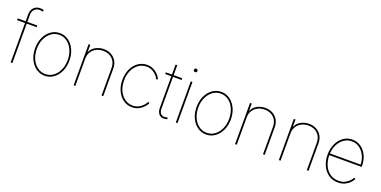

<svg xmlns="http://www.w3.org/2000/svg" viewBox="-15 -1561 4724 2378"><g transform="rotate(20 2346.5 -372.0)"><path d="M263.2 -542.5V-520H4.4V-542.5ZM109.4 0V-634.3Q109.4 -671.9 124.3 -699.2Q139.2 -726.6 165 -741.5Q190.9 -756.3 224.1 -756.3Q239.3 -756.3 251.5 -754.6Q263.7 -752.9 273.4 -749L267.6 -727.5Q258.8 -730.5 247.8 -732.2Q236.8 -733.9 224.1 -733.9Q184.1 -733.9 158 -707.5Q131.8 -681.2 131.8 -634.3V0Z M560.1 11.2Q495.1 11.2 443.8 -25.9Q392.6 -63 363 -126.5Q333.5 -189.9 333.5 -270Q333.5 -350.1 363 -413.3Q392.6 -476.6 443.8 -513.4Q495.1 -550.3 560.1 -550.3Q624 -550.3 675 -513.4Q726.1 -476.6 755.9 -413.1Q785.6 -349.6 785.6 -270Q785.6 -189.9 756.1 -126.5Q726.6 -63 675.5 -25.9Q624.5 11.2 560.1 11.2ZM560.1 -11.2Q618.2 -11.2 664.1 -44.9Q710 -78.6 736.6 -137.5Q763.2 -196.3 763.2 -270Q763.2 -343.3 736.3 -401.9Q709.5 -460.4 663.6 -494.1Q617.7 -527.8 560.1 -527.8Q502 -527.8 455.8 -493.9Q409.7 -460 382.8 -401.6Q356 -343.3 356 -270Q356 -196.3 382.8 -137.5Q409.7 -78.6 455.8 -44.9Q502 -11.2 560.1 -11.2Z M961.4 -362.8V0H939V-542.5H961.4V-425.3H955.6Q973.1 -487.8 1025.1 -519Q1077.1 -550.3 1139.2 -550.3Q1195.3 -550.3 1238 -526.6Q1280.8 -502.9 1305.2 -460.9Q1329.6 -418.9 1329.6 -362.8V0H1307.1V-362.8Q1307.1 -437 1260.3 -482.4Q1213.4 -527.8 1139.2 -527.8Q1088.4 -527.8 1048.1 -506.6Q1007.8 -485.4 984.6 -448Q961.4 -410.6 961.4 -362.8Z M1709.5 7.8Q1644.5 7.8 1593.3 -28.6Q1542 -64.9 1512.5 -127.9Q1482.9 -190.9 1482.9 -271.5Q1482.9 -351.6 1512.5 -414.6Q1542 -477.5 1593.3 -513.9Q1644.5 -550.3 1709.5 -550.3Q1754.4 -550.3 1788.1 -534.7Q1821.8 -519 1844.7 -497.1Q1867.7 -475.1 1880.4 -455.6Q1893.1 -436 1895.5 -428.7L1875.5 -418.9Q1873 -425.8 1861.6 -443.4Q1850.1 -460.9 1829.6 -480.5Q1809.1 -500 1779.3 -513.9Q1749.5 -527.8 1709.5 -527.8Q1651.4 -527.8 1605.2 -494.6Q1559.1 -461.4 1532.2 -403.8Q1505.4 -346.2 1505.4 -271.5Q1505.4 -196.3 1532.2 -138.4Q1559.1 -80.6 1605.2 -47.6Q1651.4 -14.6 1709.5 -14.6Q1749.5 -14.6 1779.8 -28.6Q1810.1 -42.5 1831.1 -62.3Q1852.1 -82 1863.5 -99.6Q1875 -117.2 1877.9 -123.5L1897.5 -114.3Q1895 -106.9 1882.1 -87.4Q1869.1 -67.9 1845.7 -45.9Q1822.3 -23.9 1788.3 -8.1Q1754.4 7.8 1709.5 7.8Z M2173.3 -542.5V-520H1957.5V-542.5ZM2037.6 -673.8H2060.1V-103.5Q2060.1 -55.7 2084 -33Q2107.9 -10.3 2149.4 -20Q2154.3 -20.5 2159.2 -21.7Q2164.1 -22.9 2168.5 -23.9L2173.3 -2Q2168.5 -1 2163.3 0.2Q2158.2 1.5 2152.8 2Q2099.1 13.7 2068.4 -17.1Q2037.6 -47.9 2037.6 -103.5Z M2285.6 0V-542.5H2308.1V0ZM2296.4 -668Q2287.1 -668 2280.3 -674.8Q2273.4 -681.6 2273.4 -691.4Q2273.4 -700.7 2280.3 -707.3Q2287.1 -713.9 2296.4 -713.9Q2306.2 -713.9 2312.7 -707.3Q2319.3 -700.7 2319.3 -691.4Q2319.3 -681.6 2312.7 -674.8Q2306.2 -668 2296.4 -668Z M2688 11.2Q2623 11.2 2571.8 -25.9Q2520.5 -63 2491 -126.5Q2461.4 -189.9 2461.4 -270Q2461.4 -350.1 2491 -413.3Q2520.5 -476.6 2571.8 -513.4Q2623 -550.3 2688 -550.3Q2752 -550.3 2803 -513.4Q2854 -476.6 2883.8 -413.1Q2913.6 -349.6 2913.6 -270Q2913.6 -189.9 2884 -126.5Q2854.5 -63 2803.5 -25.9Q2752.4 11.2 2688 11.2ZM2688 -11.2Q2746.1 -11.2 2792 -44.9Q2837.9 -78.6 2864.5 -137.5Q2891.1 -196.3 2891.1 -270Q2891.1 -343.3 2864.3 -401.9Q2837.4 -460.4 2791.5 -494.1Q2745.6 -527.8 2688 -527.8Q2629.9 -527.8 2583.7 -493.9Q2537.6 -460 2510.7 -401.6Q2483.9 -343.3 2483.9 -270Q2483.9 -196.3 2510.7 -137.5Q2537.6 -78.6 2583.7 -44.9Q2629.9 -11.2 2688 -11.2Z M3089.4 -362.8V0H3066.9V-542.5H3089.4V-425.3H3083.5Q3101.1 -487.8 3153.1 -519Q3205.1 -550.3 3267.1 -550.3Q3323.2 -550.3 3366 -526.6Q3408.7 -502.9 3433.1 -460.9Q3457.5 -418.9 3457.5 -362.8V0H3435.1V-362.8Q3435.1 -437 3388.2 -482.4Q3341.3 -527.8 3267.1 -527.8Q3216.3 -527.8 3176 -506.6Q3135.7 -485.4 3112.5 -448Q3089.4 -410.6 3089.4 -362.8Z M3666.5 -362.8V0H3644V-542.5H3666.5V-425.3H3660.6Q3678.2 -487.8 3730.2 -519Q3782.2 -550.3 3844.2 -550.3Q3900.4 -550.3 3943.1 -526.6Q3985.8 -502.9 4010.3 -460.9Q4034.7 -418.9 4034.7 -362.8V0H4012.2V-362.8Q4012.2 -437 3965.3 -482.4Q3918.5 -527.8 3844.2 -527.8Q3793.5 -527.8 3753.2 -506.6Q3712.9 -485.4 3689.7 -448Q3666.5 -410.6 3666.5 -362.8Z M4423.8 11.2Q4353.5 11.2 4300.3 -25.9Q4247.1 -63 4217.5 -126.7Q4188 -190.4 4188 -270Q4188 -349.6 4217.5 -413.1Q4247.1 -476.6 4298.3 -513.4Q4349.6 -550.3 4414.6 -550.3Q4462.4 -550.3 4502.9 -530.3Q4543.5 -510.3 4573.7 -473.9Q4604 -437.5 4620.6 -389.2Q4637.2 -340.8 4637.2 -283.2V-271H4199.7V-293.5H4624.5L4615.2 -284.2Q4615.2 -352.1 4589.1 -407.5Q4563 -462.9 4517.8 -495.4Q4472.7 -527.8 4414.6 -527.8Q4357.9 -527.8 4311.5 -494.6Q4265.1 -461.4 4237.8 -404.5Q4210.4 -347.7 4210.4 -275.4V-272.5Q4210.4 -200.7 4235.6 -141.6Q4260.7 -82.5 4308.6 -46.9Q4356.4 -11.2 4423.8 -11.2Q4474.1 -11.2 4508.8 -29.1Q4543.5 -46.9 4565.4 -71Q4587.4 -95.2 4597.2 -114.3L4616.2 -103Q4604 -79.6 4579.1 -53Q4554.2 -26.4 4515.6 -7.6Q4477.1 11.2 4423.8 11.2Z"/></g></svg>

Font: Inter 16pt Thin
Style: Regular
Weight: 250
Version: Version 4.001;git-66647c0bb